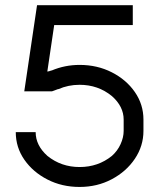

<svg xmlns="http://www.w3.org/2000/svg" viewBox="-20 -719 621 749"><path d="M290.5 10.3Q221.7 10.3 165.3 -18.6Q108.9 -47.4 75.2 -95.7Q41.5 -144 41.5 -203.6H119.1Q119.1 -151.9 165 -110.8Q218.8 -67.4 290.5 -67.4Q362.8 -67.4 416.5 -110.8Q438.5 -130.4 450.4 -156.7Q462.4 -183.1 462.4 -208.5V-252.4Q462.4 -303.7 416.5 -344.2Q362.8 -388.2 290.5 -388.2Q246.1 -388.2 207.5 -371.1L207 -371.6L183.1 -362.8H74.7L124.5 -698.7H498V-621.1H191.4L164.6 -439.9Q169.4 -439.9 181.2 -444.3V-443.8Q232.9 -465.8 290.5 -465.8Q359.4 -465.8 416 -437Q472.7 -408.2 506.1 -359.9Q539.6 -311.5 539.6 -252.4V-208.5Q539.6 -149.4 506.1 -99.6Q472.7 -49.8 416 -19.8Q359.4 10.3 290.5 10.3Z"/></svg>

Font: Turpis
Style: Regular
Weight: 400
Designer: GGBotNet
Foundry: f0n7
Version: 1.00